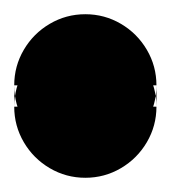

<svg xmlns="http://www.w3.org/2000/svg" viewBox="-20 -220 240 270"><path d="M0 -100H200V-70H0ZM100 -200Q73 -200 50 -186.5Q27 -173 13.5 -150Q0 -127 0 -100Q0 -73 13.5 -50Q27 -27 50 -13.5Q73 0 100 0Q127 0 150 -13.5Q173 -27 186.5 -50Q200 -73 200 -100Q200 -127 186.5 -150Q173 -173 150 -186.5Q127 -200 100 -200ZM100 -170Q73 -170 50 -156.5Q27 -143 13.5 -120Q0 -97 0 -70Q0 -43 13.5 -20Q27 3 50 16.5Q73 30 100 30Q127 30 150 16.5Q173 3 186.5 -20Q200 -43 200 -70Q200 -97 186.5 -120Q173 -143 150 -156.5Q127 -170 100 -170Z"/></svg>

Font: Wavefont ExtraBold
Style: Regular
Weight: 800
Monospace: yes
Version: Version 3.005;gftools[0.9.33]